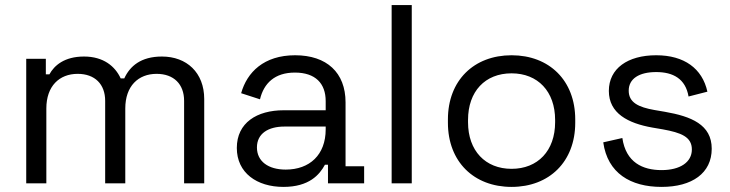

<svg xmlns="http://www.w3.org/2000/svg" viewBox="-20 -720 2865 754"><path d="M83 0H162V-294C162 -382 213 -430 285 -430C353 -430 393 -389 393 -324V0H472V-294C472 -382 523 -430 595 -430C663 -430 703 -389 703 -324V0H782V-331C782 -435 713 -498 616 -498C533 -498 490 -460 468 -412H454C432 -460 386 -498 310 -498C233 -498 193 -463 174 -428H160V-489H83Z M1093 14C1194 14 1235 -34 1256 -73H1268V0H1410V-67H1337V-318C1337 -435 1263 -503 1139 -503C1016 -503 950 -436 927 -354L1001 -330C1016 -393 1059 -435 1138 -435C1219 -435 1259 -392 1259 -323V-287H1094C989 -287 910 -238 910 -139C910 -41 989 14 1093 14ZM989 -141C989 -196 1034 -223 1097 -223H1259V-212C1259 -112 1196 -54 1102 -54C1034 -54 989 -86 989 -141Z M1518 0H1597V-700H1518Z M1989 14C2137 14 2239 -85 2239 -238V-251C2239 -404 2137 -503 1989 -503C1841 -503 1739 -404 1739 -251V-238C1739 -85 1841 14 1989 14ZM1818 -240V-249C1818 -361 1885 -432 1989 -432C2092 -432 2160 -361 2160 -249V-240C2160 -128 2092 -57 1989 -57C1886 -57 1818 -128 1818 -240Z M2578 14C2698 14 2775 -40 2775 -136C2775 -231 2694 -263 2591 -281L2550 -288C2488 -299 2449 -317 2449 -364C2449 -411 2490 -437 2557 -437C2623 -437 2672 -411 2684 -341L2758 -360C2738 -451 2667 -503 2557 -503C2445 -503 2371 -451 2371 -363C2371 -275 2446 -236 2542 -219L2583 -212C2654 -199 2697 -183 2697 -133C2697 -83 2651 -52 2578 -52C2504 -52 2438 -82 2424 -178L2349 -161C2366 -40 2456 14 2578 14Z"/></svg>

Font: Meta Space
Style: Regular
Weight: 400
Designer: Meta Pool / Florian Karsten
Foundry: Meta Pool / Florian Karsten
Version: Version 2.000;Glyphs 3.1.1 (3137)